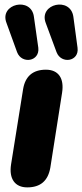

<svg xmlns="http://www.w3.org/2000/svg" viewBox="-20 -803 357 832"><path d="M98 9C156 9 188 -20 198 -76L249 -401C259 -464 233 -501 179 -501C122 -501 89 -472 80 -416L28 -91C18 -28 45 9 98 9ZM178 -704 225 -577C245 -524 324 -536 316 -596L298 -730C286 -819 147 -787 178 -704ZM8 -704 54 -577C74 -524 153 -536 146 -596L127 -730C116 -819 -24 -787 8 -704Z"/></svg>

Font: SN Pro Heavy
Style: Italic
Weight: 800
Italic angle: -9°
Designer: Tobias Whetton
Foundry: Supernotes
Version: Version 1.001;Glyphs 3.2 (3249)